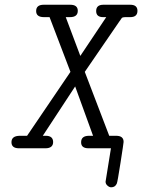

<svg xmlns="http://www.w3.org/2000/svg" viewBox="-20 -631 605 817"><path d="M28.8 -25.9Q28.8 -52.7 64 -53.2H95.2L279.8 -325.2L190.9 -558.1H167Q133.8 -558.1 133.8 -584Q133.8 -610.8 166 -610.8H278.8Q311 -610.8 311 -585Q311 -558.1 277.8 -558.1H259.8L321.8 -393.1L432.1 -558.1H418.9Q389.2 -558.1 389.2 -584Q389.2 -610.8 419.9 -610.8H534.2Q564.9 -610.8 564.9 -585Q564.9 -558.1 534.2 -558.1H519Q515.1 -558.1 512.5 -558.1Q509.8 -558.1 507.3 -557.6Q504.9 -557.1 503.9 -557.1Q502.9 -557.1 501 -556.2Q499 -555.2 498.5 -554.7Q498 -554.2 496.6 -552Q495.1 -549.8 494.6 -549.3Q494.1 -548.8 492.2 -545.4Q490.2 -542 488.8 -541L340.8 -325.2L444.8 -53.2H474.1Q506.3 -53.2 505.9 -26.9Q505.9 -22 492.9 61Q480 144 477.1 149.9Q470.2 166 453.1 166Q445.3 166 437.3 158.9Q429.2 151.9 429.2 142.1Q429.2 138.2 452.1 0H356.9Q324.7 0 325.2 -25.9Q325.2 -52.7 357.9 -53.2H376L299.8 -263.2L162.1 -53.2H174.8Q205.6 -53.2 206.1 -26.9Q206.1 0 172.9 0H61Q28.8 0 28.8 -25.9Z"/></svg>

Font: CMU Typewriter Text
Style: LightOblique
Weight: 200
Italic angle: -9.46001°
Version: Version 0.7.0